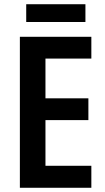

<svg xmlns="http://www.w3.org/2000/svg" viewBox="-20 -888 498 908"><path d="M412 0H74V-714H412V-611H195V-423H398V-320H195V-104H412ZM384 -868V-784H104V-868Z"/></svg>

Font: Noto Sans Lao Looped Condensed SemiBold
Style: Regular
Weight: 600
Width: 3
Designer: Mark Frömberg, Ben Mitchell
Foundry: The Fontpad Ltd
Version: Version 1.002; ttfautohint (v1.8.4.7-5d5b)